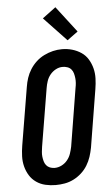

<svg xmlns="http://www.w3.org/2000/svg" viewBox="-64 -1025 628 1074"><g transform="rotate(-5 250.0 -487.5)"><path d="M205 8Q175 8 147 1.5Q119 -5 96 -21Q73 -37 58.5 -60.5Q44 -84 37 -111.5Q30 -139 31 -168.5Q32 -198 37 -228L91 -552Q95 -578 103 -602.5Q111 -627 125.5 -650Q140 -673 160 -691.5Q180 -710 204.5 -722Q229 -734 254 -740Q279 -746 305 -746Q335 -746 362.5 -738Q390 -730 413 -714.5Q436 -699 450.5 -675Q465 -651 472 -623.5Q479 -596 478 -566.5Q477 -537 472 -507L419 -183Q414 -157 406 -132.5Q398 -108 384 -85Q370 -62 349.5 -43.5Q329 -25 305 -13Q281 -1 255.5 3.5Q230 8 205 8ZM207 -88Q227 -88 246 -97.5Q265 -107 278.5 -123.5Q292 -140 298.5 -159.5Q305 -179 309 -198L362 -523Q365 -537 366 -551Q367 -565 365.5 -578.5Q364 -592 360.5 -605Q357 -618 348.5 -628Q340 -638 327 -642.5Q314 -647 300 -647Q280 -647 261.5 -637Q243 -627 230 -611Q217 -595 210.5 -575.5Q204 -556 201 -537L147 -212Q145 -198 143.5 -184Q142 -170 143.5 -157Q145 -144 148.5 -131Q152 -118 160 -108Q168 -98 180.5 -93Q193 -88 207 -88ZM341 -793 214 -927 289 -983 401 -837Z"/></g></svg>

Font: Iosevka Slab
Style: Bold Italic
Weight: 700
Italic angle: -9°
Monospace: yes
Designer: Belleve Invis
Foundry: Belleve Invis
Version: Version 11.1.0; ttfautohint (v1.8.3)